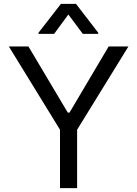

<svg xmlns="http://www.w3.org/2000/svg" viewBox="-20 -966 705 986"><path d="M25.4 -727.5H126L328.1 -387.7H336.9L538.1 -727.5H639.6L376 -299.8V0H288.1V-299.8ZM405.3 -792 331.1 -891.6 257.8 -792H177.7V-797.9L293 -946.3H370.1L484.4 -797.9V-792Z"/></svg>

Font: GitLab Sans
Style: Regular
Weight: 400
Designer: Rasmus Andersson
Foundry: Modifications by GitLab B.V., manufactured by rsms
Version: Version 4.000;git-c8fb6b7